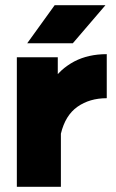

<svg xmlns="http://www.w3.org/2000/svg" viewBox="-20 -721 447 741"><path d="M85 -554H261L387 -701H191ZM45 -500V0H215V-205Q232 -276 279 -309Q326 -342 392 -342V-512Q321 -512 267 -484Q239 -469 217 -449Q213 -445 209.5 -441.5Q206 -438 203 -435V-500Z"/></svg>

Font: Unageo
Style: Black
Weight: 900
Designer: Richard Sepsi
Foundry: Richard Sepsi
Version: Version 2.000